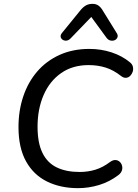

<svg xmlns="http://www.w3.org/2000/svg" viewBox="-20 -968 715 997"><path d="M385 9Q294 9 224 -25.5Q154 -60 115 -130.5Q76 -201 76 -308Q76 -394 101 -468Q126 -542 173.5 -597Q221 -652 289.5 -683Q358 -714 444 -714Q505 -714 559.5 -696Q614 -678 654 -645Q667 -635 670 -621.5Q673 -608 669 -595.5Q665 -583 656 -574Q647 -565 634.5 -564Q622 -563 609 -573Q570 -604 529 -617Q488 -630 440 -630Q357 -630 297.5 -588.5Q238 -547 206.5 -474.5Q175 -402 175 -310Q175 -226 200.5 -174Q226 -122 275 -98.5Q324 -75 393 -75Q437 -75 476 -87Q515 -99 553 -128Q568 -138 580.5 -137Q593 -136 602 -127.5Q611 -119 614 -106.5Q617 -94 612.5 -81.5Q608 -69 595 -59Q549 -24 495 -7.5Q441 9 385 9ZM346 -768Q336 -758 325 -757Q314 -756 305.5 -761.5Q297 -767 295 -776.5Q293 -786 302 -797L398 -915Q412 -932 426.5 -940Q441 -948 461 -948Q479 -948 492 -938.5Q505 -929 515 -911L585 -798Q594 -785 590 -774.5Q586 -764 576 -759.5Q566 -755 554 -757.5Q542 -760 533 -772L454 -880Z"/></svg>

Font: Nunito ExtraLight Medium
Style: Italic
Weight: 500
Italic angle: -9°
Version: Version 3.602